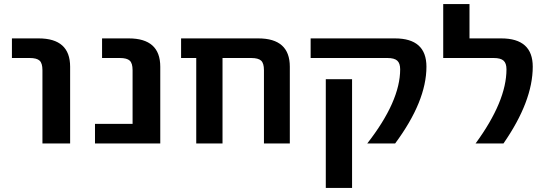

<svg xmlns="http://www.w3.org/2000/svg" viewBox="-20 -710 2695 950"><path d="M39 -423V-520H171Q327 -520 327 -380V0H190V-363Q190 -397 176 -410Q162 -423 127 -423Z M450 0V-97H636V-363Q636 -397 622 -410Q608 -423 573 -423H485V-520H617Q773 -520 773 -380V0Z M1286 -363Q1286 -397 1272 -410Q1258 -423 1223 -423H1081V0H951V-423H876V-520H1258Q1414 -520 1414 -380V0H1286Z M1592 220V-318H1722V220ZM2090 -380Q2090 -209 1935 0H1797Q1960 -209 1960 -367Q1960 -397 1945.5 -410Q1931 -423 1897 -423H1517V-520H1934Q2090 -520 2090 -380Z M2333 0Q2486 -209 2486 -367Q2486 -397 2471.5 -410Q2457 -423 2423 -423H2173V-690H2303V-520H2460Q2616 -520 2616 -380Q2616 -209 2471 0Z"/></svg>

Font: M PLUS 1p
Style: Bold
Weight: 700
Version: Version 1.062